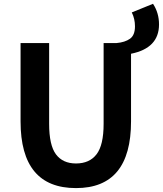

<svg xmlns="http://www.w3.org/2000/svg" viewBox="-20 -964 847 998"><path d="M665 -899.4 775.4 -944.3Q806.6 -896.5 806.6 -836.9Q806.6 -713.9 661.1 -684.6V-333Q661.1 13.7 375 13.7Q86.9 13.7 86.9 -333V-740.2H235.4V-320.3Q235.4 -209 271 -161.6Q306.6 -114.3 375 -114.3Q445.3 -114.3 481.9 -162.1Q518.6 -210 518.6 -320.3V-740.2H585.9Q629.9 -744.1 655.8 -762.7Q681.6 -781.2 681.6 -827.1Q681.6 -866.2 665 -899.4Z"/></svg>

Font: Nasu
Style: Bold
Weight: 700
Designer: Ryoko NISHIZUKA (kana &amp; ideographs); Paul D. Hunt (Latin, Greek &amp; Cyrillic); Wenlong ZHANG (bopomofo); Sandoll C
Version: Version 2014.1215